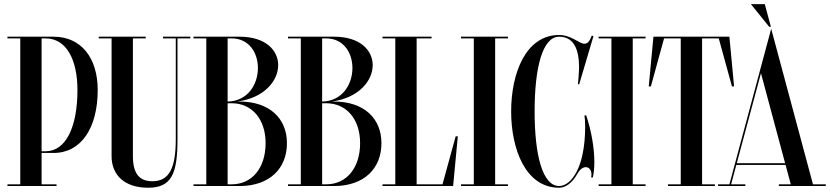

<svg xmlns="http://www.w3.org/2000/svg" viewBox="-20 -872 3891 900"><path d="M231 -155C361 -155 438 -273 438 -450C438 -600 361 -700 231 -700H15V-692H75V-8H15V0H245V-8H175V-155ZM194 -692C289.5 -692 343 -595 343 -450C343 -278 289.5 -163 194 -163H175V-692Z M872 -700H744V-692H804V-219.5C804 -82 772 -22.5 694.5 -22.5C639.5 -22.5 603 -50.5 603 -140V-692H663V-700H443V-692H503V-140C503 -51 564.5 8 674 8C784.5 8 812 -57.5 812 -219.5V-692H872Z M1325 -201C1325 -318 1242 -396 1103 -396H1091.8C1217.8 -412.4 1284 -492.8 1284 -566.5C1284 -636 1225.5 -700 1103 -700H887V-692H947V-8H887V0H1107V0C1243.6 -1.6 1325 -81.7 1325 -201ZM1066 -692C1148 -692 1189 -624 1189 -553C1189 -476.8 1141.5 -397.7 1047 -396V-692ZM1047 -8V-388H1066C1161.5 -388 1225 -313 1225 -201C1225 -85 1161.5 -8 1066 -8Z M1768 -201C1768 -318 1685 -396 1546 -396H1534.8C1660.8 -412.4 1727 -492.8 1727 -566.5C1727 -636 1668.5 -700 1546 -700H1330V-692H1390V-8H1330V0H1550V0C1686.6 -1.6 1768 -81.7 1768 -201ZM1509 -692C1591 -692 1632 -624 1632 -553C1632 -476.8 1584.5 -397.7 1490 -396V-692ZM1490 -8V-388H1509C1604.5 -388 1668 -313 1668 -201C1668 -85 1604.5 -8 1509 -8Z M2054.2 -8H1933V-692H2003V-700H1773V-692H1833V-8H1773V0H2104L2126 -233H2116Z M2361 -700H2141V-692H2201V-8H2141V0H2361V-8H2301V-692H2361Z M2719.5 -330C2721.5 -321 2723 -301 2723 -280C2723 -82 2655 0 2601 0C2524 0 2486 -142 2486 -350C2486 -558 2524 -700 2601 -700C2686 -700 2701 -609 2692 -510L2689 -477H2695L2762 -703L2754 -705C2744 -679 2735 -667 2719 -667C2696 -667 2657 -708 2601 -708C2443 -708 2376 -526 2376 -350C2376 -174 2443 8 2601 8C2629.5 8 2661.5 -12.5 2686.5 -57.5C2698.5 -79 2713.5 -88.5 2726 -88.5C2744 -88.5 2757 -70 2751 -40H2759C2763.5 -60.5 2766 -85 2766 -112C2766 -177.5 2752.5 -258 2727.5 -332Z M3006 -700H2786V-692H2846V-8H2786V0H3006V-8H2946V-692H3006Z M3399 -700H3043L3021 -467H3031L3092.8 -692H3171V-8H3111V0H3331V-8H3271V-692H3349.2L3411 -467H3421Z M3565 -852.5H3500L3585.5 -746.5H3593.5ZM3595 -737 3543 -544V-543.7L3399.1 -8H3345.9V0H3473.9V-8H3407.1L3431.5 -99H3662.4L3686.8 -8H3630.9V0H3850.9V-8H3790.8ZM3547 -528.8 3660.2 -107H3433.7Z"/></svg>

Font: Picaflor 48 pt
Style: Regular
Weight: 400
Designer: Ariel Martín Pérez
Foundry: Tunera Type Foundry
Version: Version 1.000;hotconv 1.0.109;makeotfexe 2.5.65596